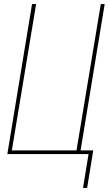

<svg xmlns="http://www.w3.org/2000/svg" viewBox="-20 -755 540 941"><path d="M387 166 414 0H16L137 -735H157L38 -18H355L474 -735H493L375 -18H437L407 166Z"/></svg>

Font: Iosevka Curly Thin Oblique
Style: Regular
Weight: 100
Italic angle: -9°
Monospace: yes
Designer: Belleve Invis
Foundry: Belleve Invis
Version: Version 11.1.0; ttfautohint (v1.8.3)